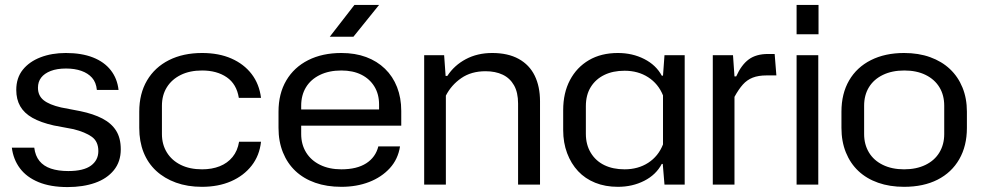

<svg xmlns="http://www.w3.org/2000/svg" viewBox="-20 -749 3980 779"><path d="M254 10Q185 10 136.5 -10Q88 -30 61 -66Q34 -102 28 -150H119Q123 -117 140 -96Q157 -75 186.5 -65Q216 -55 257 -55Q319 -55 349 -77Q379 -99 379 -136Q379 -175 352.5 -194Q326 -213 278 -225L198 -240Q145 -252 111.5 -271Q78 -290 62 -318Q46 -346 46 -384Q46 -433 72.5 -466Q99 -499 144.5 -516.5Q190 -534 247 -534Q311 -534 357 -516Q403 -498 429.5 -464Q456 -430 461 -384H373Q370 -415 353.5 -433.5Q337 -452 310 -461.5Q283 -471 248 -471Q211 -471 185.5 -461Q160 -451 147 -434Q134 -417 134 -393Q134 -361 157 -342.5Q180 -324 228 -313L306 -298Q359 -287 395.5 -268Q432 -249 451 -219Q470 -189 470 -143Q470 -93 442 -58.5Q414 -24 365.5 -7Q317 10 254 10Z M799 9Q741 9 694 -8Q647 -25 613.5 -56Q580 -87 562.5 -131Q545 -175 545 -230V-296Q545 -369 576.5 -422.5Q608 -476 665.5 -505Q723 -534 800 -534Q868 -534 919 -511.5Q970 -489 1001 -448.5Q1032 -408 1039 -352H949Q940 -408 900 -435.5Q860 -463 800 -463Q750 -463 713.5 -445Q677 -427 657 -395Q637 -363 637 -320V-205Q637 -163 657 -130.5Q677 -98 713.5 -80Q750 -62 800 -62Q840 -62 871.5 -74.5Q903 -87 923.5 -112Q944 -137 950 -174H1039Q1033 -118 1001 -77Q969 -36 917.5 -13.5Q866 9 799 9Z M1365 9Q1306 9 1259 -7.5Q1212 -24 1179 -55Q1146 -86 1128 -130.5Q1110 -175 1110 -230V-296Q1110 -369 1141.5 -422.5Q1173 -476 1230.5 -505Q1288 -534 1365 -534Q1421 -534 1465.5 -517.5Q1510 -501 1542 -470Q1574 -439 1591 -395.5Q1608 -352 1608 -299V-239H1188V-305H1531L1518 -287V-325Q1518 -367 1499 -398Q1480 -429 1446 -446Q1412 -463 1365 -463Q1315 -463 1278 -445Q1241 -427 1221.5 -395Q1202 -363 1202 -320V-205Q1202 -163 1222 -130.5Q1242 -98 1279 -80Q1316 -62 1365 -62Q1428 -62 1466 -86.5Q1504 -111 1515 -155H1603Q1595 -103 1561.5 -66.5Q1528 -30 1477.5 -10.5Q1427 9 1365 9ZM1318 -600 1418 -729H1518L1414 -600Z M1701 0V-525H1782L1788 -441H1795Q1823 -484 1870 -509Q1917 -534 1977 -534Q2041 -534 2084.5 -510Q2128 -486 2149.5 -442Q2171 -398 2171 -338V0H2082V-329Q2082 -374 2065.5 -403Q2049 -432 2019.5 -446Q1990 -460 1950 -460Q1892 -460 1851.5 -432Q1811 -404 1789 -361V0Z M2487 9Q2436 9 2395 -7.5Q2354 -24 2325.5 -54.5Q2297 -85 2281 -127.5Q2265 -170 2265 -221V-302Q2265 -372 2292.5 -424Q2320 -476 2369.5 -505Q2419 -534 2487 -534Q2546 -534 2594 -509.5Q2642 -485 2665 -442H2670L2676 -525H2758V0H2676L2669 -84H2665Q2642 -40 2594 -15.5Q2546 9 2487 9ZM2514 -62Q2569 -62 2610 -88.5Q2651 -115 2670 -163V-362Q2651 -409 2610 -435.5Q2569 -462 2514 -462Q2467 -462 2432 -445Q2397 -428 2377 -396Q2357 -364 2357 -318V-206Q2357 -162 2377 -129Q2397 -96 2432 -79Q2467 -62 2514 -62Z M2872 0V-525H2954L2960 -439H2967Q2988 -486 3018 -508Q3048 -530 3096 -530H3123L3130 -443H3090Q3057 -443 3034 -434Q3011 -425 2994 -406Q2977 -387 2960 -356V0Z M3212 0V-525H3300V0ZM3212 -610V-729H3301V-610Z M3648 9Q3590 9 3543 -7.5Q3496 -24 3463 -55Q3430 -86 3412 -130.5Q3394 -175 3394 -230V-296Q3394 -369 3425 -422.5Q3456 -476 3513.5 -505Q3571 -534 3648 -534Q3707 -534 3754 -517Q3801 -500 3834 -469Q3867 -438 3885 -394Q3903 -350 3903 -296V-230Q3903 -157 3872 -103Q3841 -49 3784 -20Q3727 9 3648 9ZM3648 -62Q3698 -62 3735 -80Q3772 -98 3791.5 -130.5Q3811 -163 3811 -205V-320Q3811 -363 3791.5 -395Q3772 -427 3735.5 -445Q3699 -463 3649 -463Q3599 -463 3562 -445Q3525 -427 3505.5 -395Q3486 -363 3486 -320V-205Q3486 -163 3505.5 -130.5Q3525 -98 3562 -80Q3599 -62 3648 -62Z"/></svg>

Font: Hubot Sans Condensed ExtraLight
Style: Regular
Weight: 400
Version: Version 2.000